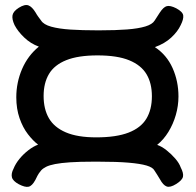

<svg xmlns="http://www.w3.org/2000/svg" viewBox="-20 -735 780 766"><path d="M55 0Q31 -13 27.5 -28Q24 -43 34 -62Q42 -82 57.5 -101Q73 -120 93 -135.5Q113 -151 132 -158Q112 -173 91.5 -199.5Q71 -226 58 -263.5Q45 -301 45 -347Q45 -406 68 -459.5Q91 -513 135 -549Q102 -561 76.5 -585.5Q51 -610 38 -635Q27 -659 30 -674.5Q33 -690 55 -704Q79 -719 93.5 -713.5Q108 -708 122 -685Q127 -676 132.5 -668.5Q138 -661 144 -653Q154 -637 184.5 -628.5Q215 -620 261.5 -617Q308 -614 366 -614H379Q442 -614 487 -617.5Q532 -621 560 -629.5Q588 -638 597 -653Q602 -661 607 -668.5Q612 -676 617 -684Q632 -707 645.5 -710.5Q659 -714 683 -702Q709 -688 711 -673.5Q713 -659 701 -635Q689 -609 663 -585Q637 -561 598 -547Q645 -516 668.5 -463.5Q692 -411 692 -350Q692 -313 681.5 -276.5Q671 -240 652 -209Q633 -178 607 -157Q625 -151 644.5 -135.5Q664 -120 679.5 -102Q695 -84 701 -67Q713 -44 710 -30Q707 -16 683 -1Q659 14 645 9Q631 4 618 -20Q612 -30 607 -38Q602 -46 596 -55Q590 -67 565 -74.5Q540 -82 493 -86Q446 -90 373 -90H352Q297 -90 260 -87.5Q223 -85 200 -80.5Q177 -76 164 -69.5Q151 -63 144 -55Q134 -43 129.5 -34Q125 -25 121 -17Q108 7 94 10Q80 13 55 0ZM364 -187Q444 -187 493 -206Q542 -225 564 -261.5Q586 -298 586 -351Q586 -403 564.5 -439Q543 -475 495.5 -494.5Q448 -514 369 -514Q292 -514 244.5 -495Q197 -476 175.5 -440Q154 -404 154 -352Q154 -300 175 -263.5Q196 -227 242.5 -207Q289 -187 364 -187Z"/></svg>

Font: Fredoka SemiExpanded Medium
Style: Regular
Weight: 500
Width: 6
Designer: Ben Nathan
Foundry: Milena B. Brandão, Ben Nathan
Version: Version 2.001